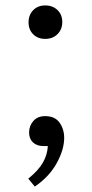

<svg xmlns="http://www.w3.org/2000/svg" viewBox="-20 -537 337 706"><path d="M146 -394Q119 -394 102 -411Q85 -428 85 -455Q85 -482 102 -499.5Q119 -517 146 -517Q174 -517 191.5 -500Q209 -483 209 -456Q209 -429 191.5 -411.5Q174 -394 146 -394ZM108 149 84 120Q122 89 138 60.5Q154 32 156 0H139Q115 0 101 -13.5Q87 -27 87 -50Q87 -74 102.5 -92Q118 -110 146 -110Q182 -110 199 -86Q216 -62 216 -30Q216 13 188.5 63Q161 113 108 149Z"/></svg>

Font: Literata 12pt Light
Style: Regular
Weight: 300
Designer: Latin by Veronika Burian and Jose Scaglione. Greek by Irene Vlachou. Cyrillic by Vera Evstafieva.
Foundry: TypeTogether
Version: Version 3.002